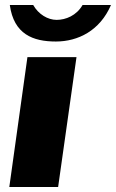

<svg xmlns="http://www.w3.org/2000/svg" viewBox="-20 -743 461 763"><path d="M421 -723H308C284 -681 241 -664 205 -664C170 -664 133 -686 112 -723H19C35 -607 111 -578 202 -578C290 -578 377 -621 421 -723ZM284 -516H89L17 0H211Z"/></svg>

Font: United Sans Black
Style: Italic
Weight: 900
Italic angle: -8°
Designer: Pablo Impallari, Rodrigo Fuenzalida (Modified by Dan O. Williams)
Version: Version 1.000;PS 001.000;hotconv 1.0.88;makeotf.lib2.5.64775